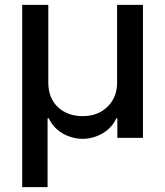

<svg xmlns="http://www.w3.org/2000/svg" viewBox="-20 -565 677 787"><path d="M178 -545V-226Q178 -165 216 -127Q256 -89 319 -89Q382 -89 421 -128Q460 -166 460 -226V-545H566V0H461V-80H457Q438 -40 400 -18Q361 4 319 4Q276 4 237 -18Q199 -40 180 -80H175V202H71V-545Z"/></svg>

Font: Sinter Medium
Style: Regular
Weight: 500
Foundry: Adobe & rsms
Version: Version 1.000